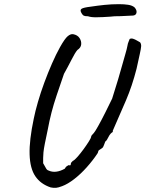

<svg xmlns="http://www.w3.org/2000/svg" viewBox="-20 -844 697 921"><path d="M223 55Q175 39 149.5 1.5Q124 -36 122 -103.5Q120 -171 142 -275Q149 -310 162 -355Q175 -400 192.5 -447.5Q210 -495 229.5 -539.5Q249 -584 268 -618Q291 -659 305 -670.5Q319 -682 331 -680Q352 -676 361.5 -661.5Q371 -647 369.5 -631Q368 -615 351 -604Q340 -591 322.5 -556.5Q305 -522 287 -490Q267 -432 252 -387.5Q237 -343 227 -304Q217 -265 209 -222Q200 -180 195 -154.5Q190 -129 188.5 -113.5Q187 -98 187 -86.5Q187 -75 187 -61Q195 -48 200 -38Q205 -28 213 -26Q230 -18 250 -20.5Q270 -23 291 -35Q296 -45 304 -49Q312 -53 312 -53Q314 -48 316.5 -50.5Q319 -53 320 -57Q319 -61 322 -64.5Q325 -68 329 -72Q337 -75 351.5 -91.5Q366 -108 381 -128.5Q396 -149 406.5 -166Q417 -183 417 -187Q417 -192 421 -196Q425 -200 430 -206Q435 -211 450.5 -238.5Q466 -266 484.5 -303Q503 -340 518 -371Q521 -382 529 -406.5Q537 -431 546.5 -463Q556 -495 565 -527.5Q574 -560 581.5 -585.5Q589 -611 591 -623Q593 -636 597 -644.5Q601 -653 602 -657Q609 -661 618.5 -658Q628 -655 637 -649.5Q646 -644 652 -641Q658 -633 657 -621Q656 -609 650.5 -584.5Q645 -560 635 -514Q614 -432 584.5 -363Q555 -294 521 -217Q521 -217 521 -216.5Q521 -216 521 -211Q509 -204 502 -190Q497 -181 493.5 -174.5Q490 -168 485 -165Q482 -156 479 -149Q476 -142 476 -142Q475 -137 469 -133Q463 -129 457 -125Q452 -123 451 -117Q450 -111 447 -107Q425 -74 396 -41.5Q367 -9 336 15Q305 39 278 49Q260 56 248.5 57Q237 58 223 55ZM437 -761Q430 -761 420.5 -762Q411 -763 402 -766Q387 -766 381.5 -769Q376 -772 371 -781Q362 -796 371.5 -802Q381 -808 415 -812Q448 -817 481.5 -820.5Q515 -824 551 -824Q576 -824 595 -821Q614 -818 625 -809Q638 -795 634.5 -781.5Q631 -768 610 -769Q604 -769 589.5 -768Q575 -767 558.5 -766.5Q542 -766 530 -766Q523 -765 508 -764Q493 -763 474 -762Q455 -761 437 -761Z"/></svg>

Font: Caveat Medium
Style: Regular
Weight: 500
Designer: Pablo Impallari
Foundry: Pablo Impallari
Version: Version 2.000